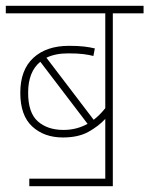

<svg xmlns="http://www.w3.org/2000/svg" viewBox="-20 -642 515 662"><path d="M81 -26H343V-232Q320 -207 285 -187.5Q250 -168 197 -168Q132 -168 91 -206Q50 -244 50 -322Q50 -401 95 -442.5Q140 -484 218 -484Q249 -484 270 -481.5Q291 -479 307 -475L302 -449Q287 -453 267 -455.5Q247 -458 215 -458Q171 -458 140 -443L303 -229Q324 -245 343 -269V-596H0V-622H475V-596H369V0H81ZM77 -322Q77 -253 110.5 -223.5Q144 -194 199 -194Q244 -194 282 -215L119 -429Q77 -395 77 -322Z"/></svg>

Font: Noto Sans SemiCondensed Thin
Style: Regular
Weight: 100
Width: 4
Designer: Monotype Design Team
Foundry: Monotype Imaging Inc.
Version: Version 2.013; ttfautohint (v1.8.4.7-5d5b)